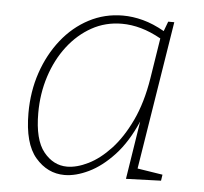

<svg xmlns="http://www.w3.org/2000/svg" viewBox="-44 -576 668 629"><g transform="rotate(5 290.0 -261.5)"><path d="M190 7Q134 7 94.5 -39Q55 -85 55 -185Q55 -256 76 -318Q97 -380 135 -428Q173 -476 224.5 -503Q276 -530 336 -530Q368 -530 402 -521Q436 -512 473 -491L485 -523H505L427 -35L510 -22L507 -2L392 2L422 -189Q392 -120 352 -77Q312 -34 269.5 -13.5Q227 7 190 7ZM196 -21Q228 -21 265.5 -39.5Q303 -58 338.5 -96Q374 -134 402 -193Q430 -252 443 -333L464 -466Q430 -485 398 -494Q366 -503 335 -503Q281 -503 236 -478Q191 -453 157.5 -409.5Q124 -366 105.5 -309Q87 -252 87 -188Q87 -100 119 -60.5Q151 -21 196 -21Z"/></g></svg>

Font: Bitter ExtraLight
Style: Italic
Weight: 200
Italic angle: -9°
Designer: Sol Matas, and Bitter project Authors
Foundry: Sol Matas
Version: Version 2.001